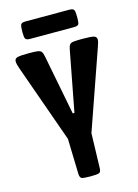

<svg xmlns="http://www.w3.org/2000/svg" viewBox="-147 -1096 843 1174"><g transform="rotate(-15 274.5 -509.0)"><path d="M274.4 0Q230 0 219 -5.4Q208 -10.7 207 -33.2L200.7 -257.3L24.9 -752.4Q20.5 -765.6 17.6 -776.6Q14.6 -787.6 14.6 -796.9Q14.6 -815.4 33 -820.3Q51.3 -825.2 105 -825.2Q141.1 -825.2 158.9 -823Q176.8 -820.8 184.1 -812Q191.4 -803.2 195.3 -782.2L269.5 -400.4H280.3L353 -782.2Q356.9 -803.2 364 -812.3Q371.1 -821.3 389.2 -823.2Q407.2 -825.2 443.4 -825.2Q497.1 -825.2 515.6 -820.3Q534.2 -815.4 534.2 -796.9Q534.2 -787.6 530.8 -776.9Q527.3 -766.1 522.9 -752.4L348.6 -253.9L342.3 -33.2Q341.8 -10.7 330.6 -5.4Q319.3 0 274.4 0ZM135.7 -907.7Q110.4 -907.7 105.5 -919.2Q100.6 -930.7 100.6 -960.4Q100.6 -993.7 105.5 -1005.9Q110.4 -1018.1 135.7 -1018.1H413.1Q439 -1018.1 443.6 -1005.6Q448.2 -993.2 448.2 -960Q448.2 -930.2 443.6 -918.9Q439 -907.7 413.1 -907.7Z"/></g></svg>

Font: Denk One
Style: Regular
Weight: 400
Designer: Irina Smirnova, Eben Sorkin
Foundry: Sorkin Type Co.f
Version: Version 1.004; ttfautohint (v1.8.4.7-5d5b);gftools[0.9.23]